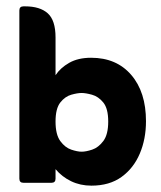

<svg xmlns="http://www.w3.org/2000/svg" viewBox="-20 -576 508 605"><path d="M155 -43V-13Q155 0 142 0H54Q41 0 41 -13V-543Q41 -556 54 -556H59Q106 -556 130.5 -534Q155 -512 155 -458V-339Q170 -362 198 -378Q226 -394 267 -394Q347 -394 393.5 -340Q440 -286 440 -194Q440 -138 420.5 -92Q401 -46 363 -18.5Q325 9 268 9Q233 9 204 -5Q175 -19 155 -43ZM237 -98Q251 -98 270.5 -104.5Q290 -111 305.5 -131.5Q321 -152 321 -193Q321 -234 305.5 -253Q290 -272 270 -277.5Q250 -283 237 -283Q224 -283 204.5 -277.5Q185 -272 170 -253Q155 -234 155 -193Q155 -152 170 -131.5Q185 -111 204.5 -104.5Q224 -98 237 -98Z"/></svg>

Font: Zain ExtraBold
Style: Regular
Weight: 800
Designer: Zain,Boutros
Foundry: Mobile Telecommunications Company (Zain), 2024
Version: Version 1.50; ttfautohint (v1.8.4)